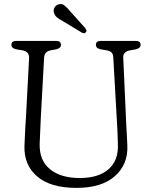

<svg xmlns="http://www.w3.org/2000/svg" viewBox="-20 -899 737 934"><path d="M550 -287 531 -620.5Q530 -637 522.2 -644Q514.5 -651 499.5 -654L470 -659Q446.5 -664 446.5 -680.5Q446.5 -700 469.5 -700H641Q664 -700 664 -680.5Q664 -664.5 640.5 -659L612 -654Q578 -647.5 579.5 -619L594.5 -287Q596 -263 597.2 -239.5Q598.5 -216 599.5 -190.5Q603.5 -100 539.2 -42.5Q475 15 352 15Q226 15 161 -40.5Q96 -96 99 -190Q99.5 -206 100.8 -230.2Q102 -254.5 103.2 -279.8Q104.5 -305 106 -323.5L121.5 -615.5Q123 -648 90 -654L59.5 -659Q35.5 -664 35.5 -680.5Q35.5 -700 59 -700H253.5Q276.5 -700 276.5 -680.5Q276.5 -664.5 253 -659L225.5 -654Q196 -648 194.5 -618.5L178.5 -326Q176.5 -288 175.5 -257.5Q174.5 -227 173 -200.5Q170.5 -119 223 -76Q275.5 -33 368 -33Q459.5 -33 508.2 -76Q557 -119 553.5 -197Q552.5 -228.5 551.8 -248.5Q551 -268.5 550 -287ZM324 -841 394.5 -762.5Q398 -757.5 400 -752.2Q402 -747 398 -742.5Q391 -734 379.5 -739.5L286 -796Q269 -805 257.8 -814Q246.5 -823 243 -836Q238.5 -848.5 244.2 -860.5Q250 -872.5 263.5 -877.5Q280.5 -883 294 -872.2Q307.5 -861.5 324 -841Z"/></svg>

Font: Fraunces 72pt SuperSoft Light
Style: Regular
Weight: 300
Version: Version 1.000;[0bf87f6ff]